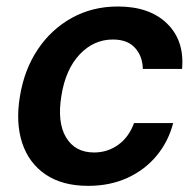

<svg xmlns="http://www.w3.org/2000/svg" viewBox="-20 -573 617 603"><path d="M257.1 10.7Q175.4 10.7 122.9 -25.2Q70.3 -61.1 49.5 -124.6Q28.8 -188.2 42.6 -270.6Q56.1 -354 98.4 -417.4Q140.6 -480.8 205.4 -516.7Q270.2 -552.6 350.1 -552.6Q449.9 -552.6 504.8 -498.9Q559.7 -445.3 551.8 -356.5H428.6Q427.9 -396 404.3 -422.4Q380.7 -448.9 334.5 -448.9Q274.5 -448.9 230.3 -402.2Q186.1 -355.5 172.9 -272.7Q159.1 -189.3 187.3 -141.7Q215.6 -94.1 275.6 -94.1Q317.8 -94.1 351.4 -118.3Q384.9 -142.4 400.9 -186.4H523.8Q508.9 -128.6 471.9 -84Q435 -39.4 380.3 -14.4Q325.6 10.7 257.1 10.7Z"/></svg>

Font: Inter UI Semi Bold
Style: Italic
Weight: 600
Italic angle: -9.39999°
Designer: Rasmus Andersson
Foundry: rsms
Version: 3.2;8d6f07862